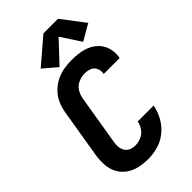

<svg xmlns="http://www.w3.org/2000/svg" viewBox="-292 -1065 1160 1160"><g transform="rotate(-45 288.0 -484.5)"><path d="M245 8Q287 8 329.5 -4.5Q372 -17 407.5 -46.5Q443 -76 464.5 -116Q486 -156 494 -198H358Q353 -172 337 -149Q321 -126 295.5 -115.5Q270 -105 245 -105Q224 -105 206 -113Q188 -121 178 -137.5Q168 -154 166.5 -174Q165 -194 169 -215L221 -529Q225 -556 240 -581Q255 -606 282 -618Q309 -630 336 -630Q359 -630 380 -622Q401 -614 410.5 -593Q420 -572 416 -549V-546H551L553 -553Q558 -588 550 -621Q542 -654 520.5 -679Q499 -704 469 -718.5Q439 -733 405 -738Q371 -743 336 -743Q303 -743 269 -737Q235 -731 203 -714.5Q171 -698 145.5 -671.5Q120 -645 106.5 -613Q93 -581 87 -547L35 -233Q29 -194 31.5 -155Q34 -116 51.5 -83.5Q69 -51 99.5 -29.5Q130 -8 167.5 0Q205 8 245 8ZM256 -764 382 -898 465 -771 553 -822 568 -830 456 -977H331L169 -838Z"/></g></svg>

Font: Iosevka Sparkle XBdObl
Style: Regular
Weight: 800
Italic angle: -9°
Designer: Belleve Invis
Foundry: Belleve Invis
Version: Version 4.5.0; ttfautohint (v1.8.3)